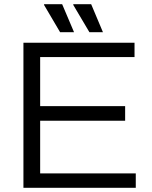

<svg xmlns="http://www.w3.org/2000/svg" viewBox="-20 -888 719 908"><path d="M402.8 -735.8 326.2 -865.2 327.1 -868.2H411.1L466.8 -735.8ZM264.2 -735.8 188 -865.2 189 -868.2H273.9L330.1 -735.8ZM90.8 0V-686H616.2V-618.2H169.9V-386.2H571.8V-316.9H169.9V-67.9H622.1V0Z"/></svg>

Font: Archivo Light
Style: Regular
Weight: 300
Designer: Hector Gatti
Foundry: Omnibus-Type
Version: Version 2.001